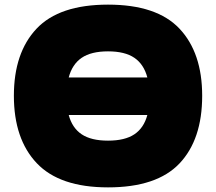

<svg xmlns="http://www.w3.org/2000/svg" viewBox="-20 -796 934 830"><path d="M854 -382Q854 -193 756 -89.5Q658 14 447 14Q238 14 139 -90.5Q40 -195 40 -382Q40 -568 138 -672Q236 -776 447 -776Q658 -776 756 -672Q854 -568 854 -382ZM277 -461H617Q602 -518 561 -546Q520 -574 447 -574Q374 -574 333 -546Q292 -518 277 -461ZM617 -299H277Q292 -243 333 -215.5Q374 -188 447 -188Q520 -188 561 -215.5Q602 -243 617 -299Z"/></svg>

Font: Mantou Sans
Style: Regular
Weight: 400
Designer: Mant0u / artakana
Foundry: Mant0u / artakana
Version: Version 1.001;October 22, 2023;FontCreator 14.0.0.2901 64-bi